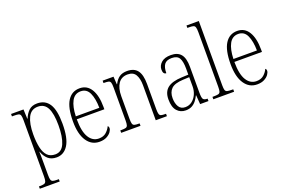

<svg xmlns="http://www.w3.org/2000/svg" viewBox="-120 -1190 2778 1858"><g transform="rotate(-20 1269.0 -260.5)"><path d="M19 239V215H30Q58 215 72.5 210.5Q87 206 92.5 190Q98 174 98 139V-438Q98 -472 93 -487.5Q88 -503 72.5 -507Q57 -511 25 -511H5V-536H133L137 -439H140Q158 -485 189.5 -515.5Q221 -546 276 -546Q358 -546 399.5 -482Q441 -418 441 -277Q441 -129 397 -59.5Q353 10 278 10Q223 10 190 -19.5Q157 -49 139 -99H137Q138 -81 138.5 -51Q139 -21 139 18V140Q139 175 144 190.5Q149 206 163.5 210.5Q178 215 205 215H224V239ZM275 -22Q340 -22 369.5 -90Q399 -158 399 -277Q399 -396 369 -455Q339 -514 272 -514Q202 -514 170.5 -450Q139 -386 139 -276Q139 -199 151.5 -141.5Q164 -84 193.5 -53Q223 -22 275 -22Z M720 10Q638 10 590.5 -61Q543 -132 543 -262Q543 -404 587 -473.5Q631 -543 712 -543Q788 -543 828.5 -477Q869 -411 869 -294V-270H585Q585 -144 622.5 -83Q660 -22 724 -22Q771 -22 800 -47.5Q829 -73 843 -105Q854 -99 854 -82Q854 -65 839 -43.5Q824 -22 794 -6Q764 10 720 10ZM828 -300Q827 -395 800 -453.5Q773 -512 712 -512Q650 -512 619.5 -455Q589 -398 586 -300Z M944 0V-25H956Q985 -25 1000 -29Q1015 -33 1020 -49Q1025 -65 1025 -99V-438Q1025 -472 1020 -487.5Q1015 -503 1000.5 -507Q986 -511 958 -511H948V-536H1060L1065 -456H1068Q1090 -500 1121 -521.5Q1152 -543 1201 -543Q1273 -543 1307 -498.5Q1341 -454 1341 -359V-99Q1341 -65 1346 -49Q1351 -33 1365 -29Q1379 -25 1408 -25H1415V0H1300V-361Q1300 -428 1276.5 -469Q1253 -510 1195 -510Q1131 -510 1098.5 -462.5Q1066 -415 1066 -331V-98Q1066 -64 1071 -48.5Q1076 -33 1091 -29Q1106 -25 1135 -25H1143V0Z M1607 10Q1553 10 1518.5 -28.5Q1484 -67 1484 -147Q1484 -225 1531.5 -262.5Q1579 -300 1678 -304L1747 -307V-371Q1747 -442 1727 -477.5Q1707 -513 1650 -513Q1596 -513 1574 -483Q1552 -453 1552 -393Q1519 -393 1519 -441Q1519 -482 1552.5 -512.5Q1586 -543 1652 -543Q1721 -543 1754.5 -502.5Q1788 -462 1788 -372V-107Q1788 -54 1798.5 -39.5Q1809 -25 1840 -25H1843V0H1757L1750 -93H1747Q1734 -66 1716 -42.5Q1698 -19 1671.5 -4.5Q1645 10 1607 10ZM1614 -21Q1653 -21 1683 -44Q1713 -67 1730 -104.5Q1747 -142 1747 -186V-281L1682 -278Q1595 -274 1560.5 -240Q1526 -206 1526 -145Q1526 -92 1547 -56.5Q1568 -21 1614 -21Z M1893 0V-25H1904Q1937 -25 1953 -29Q1969 -33 1974 -48.5Q1979 -64 1979 -98V-660Q1979 -695 1973.5 -711Q1968 -727 1953.5 -731Q1939 -735 1912 -735H1893V-760H2020V-98Q2020 -64 2025 -48.5Q2030 -33 2046 -29Q2062 -25 2095 -25H2107V0Z M2343 10Q2261 10 2213.5 -61Q2166 -132 2166 -262Q2166 -404 2210 -473.5Q2254 -543 2335 -543Q2411 -543 2451.5 -477Q2492 -411 2492 -294V-270H2208Q2208 -144 2245.5 -83Q2283 -22 2347 -22Q2394 -22 2423 -47.5Q2452 -73 2466 -105Q2477 -99 2477 -82Q2477 -65 2462 -43.5Q2447 -22 2417 -6Q2387 10 2343 10ZM2451 -300Q2450 -395 2423 -453.5Q2396 -512 2335 -512Q2273 -512 2242.5 -455Q2212 -398 2209 -300Z"/></g></svg>

Font: Noto Serif Bengali Condensed ExtraLight
Style: Regular
Weight: 200
Width: 3
Designer: Juan Bruce, Universal Thirst, Indian Type Foundry and the Monotype Design Team.
Foundry: Monotype Imaging Inc.
Version: Version 2.003; ttfautohint (v1.8.4.7-5d5b)